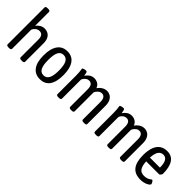

<svg xmlns="http://www.w3.org/2000/svg" viewBox="122 -1679 2612 2612"><g transform="rotate(45 1428.0 -373.0)"><path d="M119 2Q99 2 90 -4Q81 -10 81 -20V-730Q81 -740 90 -746Q99 -752 119 -752H130Q167 -752 167 -730V-462Q187 -491 218.5 -510Q250 -529 289 -529Q322 -529 351.5 -513.5Q381 -498 399 -463.5Q417 -429 417 -373V-20Q417 -10 408 -4Q399 2 379 2H369Q349 2 340 -4Q331 -10 331 -20V-365Q331 -408 313.5 -432Q296 -456 260 -456Q234 -456 214.5 -443.5Q195 -431 182.5 -414.5Q170 -398 167 -386V-20Q167 2 129 2Z M725 6Q631 6 581.5 -62Q532 -130 532 -259Q532 -389 581.5 -459Q631 -529 725 -529Q818 -529 866.5 -459.5Q915 -390 915 -259Q915 -129 867 -61.5Q819 6 725 6ZM723 -66Q776 -66 801.5 -113.5Q827 -161 827 -261Q827 -361 801.5 -409Q776 -457 723 -457Q670 -457 645.5 -409.5Q621 -362 621 -261Q621 -161 645.5 -113.5Q670 -66 723 -66Z M1077 2Q1040 2 1040 -20V-373Q1040 -414 1037.5 -441Q1035 -468 1032.5 -482Q1030 -496 1030 -499Q1030 -506 1037.5 -510.5Q1045 -515 1055 -517.5Q1065 -520 1074.5 -521Q1084 -522 1088 -522Q1107 -522 1111.5 -500Q1116 -478 1120 -454Q1140 -486 1171.5 -507.5Q1203 -529 1243 -529Q1278 -529 1309.5 -511.5Q1341 -494 1357 -452Q1380 -486 1414 -507.5Q1448 -529 1487 -529Q1520 -529 1549 -512.5Q1578 -496 1596 -460Q1614 -424 1614 -367V-20Q1614 2 1576 2H1566Q1546 2 1537 -4Q1528 -10 1528 -20V-359Q1528 -405 1511 -430.5Q1494 -456 1460 -456Q1434 -456 1413 -440Q1392 -424 1379.5 -403Q1367 -382 1365 -365L1366 -415Q1369 -403 1369.5 -391Q1370 -379 1370 -367V-20Q1370 -10 1361 -4Q1352 2 1333 2H1322Q1302 2 1293 -4Q1284 -10 1284 -20V-359Q1284 -405 1267 -430.5Q1250 -456 1215 -456Q1190 -456 1171.5 -443.5Q1153 -431 1141 -414.5Q1129 -398 1126 -386V-20Q1126 2 1088 2Z M1797 2Q1760 2 1760 -20V-373Q1760 -414 1757.5 -441Q1755 -468 1752.5 -482Q1750 -496 1750 -499Q1750 -506 1757.5 -510.5Q1765 -515 1775 -517.5Q1785 -520 1794.5 -521Q1804 -522 1808 -522Q1827 -522 1831.5 -500Q1836 -478 1840 -454Q1860 -486 1891.5 -507.5Q1923 -529 1963 -529Q1998 -529 2029.5 -511.5Q2061 -494 2077 -452Q2100 -486 2134 -507.5Q2168 -529 2207 -529Q2240 -529 2269 -512.5Q2298 -496 2316 -460Q2334 -424 2334 -367V-20Q2334 2 2296 2H2286Q2266 2 2257 -4Q2248 -10 2248 -20V-359Q2248 -405 2231 -430.5Q2214 -456 2180 -456Q2154 -456 2133 -440Q2112 -424 2099.5 -403Q2087 -382 2085 -365L2086 -415Q2089 -403 2089.5 -391Q2090 -379 2090 -367V-20Q2090 -10 2081 -4Q2072 2 2053 2H2042Q2022 2 2013 -4Q2004 -10 2004 -20V-359Q2004 -405 1987 -430.5Q1970 -456 1935 -456Q1910 -456 1891.5 -443.5Q1873 -431 1861 -414.5Q1849 -398 1846 -386V-20Q1846 2 1808 2Z M2658 6Q2552 6 2500.5 -59Q2449 -124 2449 -258Q2449 -346 2471 -406.5Q2493 -467 2537 -498Q2581 -529 2646 -529Q2733 -529 2777 -462.5Q2821 -396 2821 -268Q2821 -262 2815.5 -252Q2810 -242 2802 -234.5Q2794 -227 2788 -227H2539Q2544 -144 2570.5 -105Q2597 -66 2657 -66Q2695 -66 2719 -76.5Q2743 -87 2756 -97.5Q2769 -108 2774 -108Q2781 -108 2789 -98Q2797 -88 2803 -76Q2809 -64 2809 -58Q2809 -49 2797.5 -38Q2786 -27 2765.5 -17Q2745 -7 2717.5 -0.5Q2690 6 2658 6ZM2539 -299H2732Q2732 -378 2709.5 -417.5Q2687 -457 2643 -457Q2594 -457 2568.5 -417.5Q2543 -378 2539 -299Z"/></g></svg>

Font: Asap Condensed VF Beta
Style: Regular
Weight: 400
Designer: Pablo Cosgaya
Foundry: Omnibus-Type
Version: Version 1.008